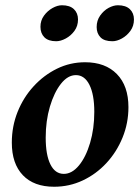

<svg xmlns="http://www.w3.org/2000/svg" viewBox="-20 -699 533 731"><path d="M186 12Q109 12 67 -32Q25 -76 25 -156Q25 -218 47 -273Q69 -328 108 -370.5Q147 -413 197 -437.5Q247 -462 304 -462Q381 -462 425 -417Q469 -372 469 -291Q469 -230 446.5 -175Q424 -120 385 -78Q346 -36 295 -12Q244 12 186 12ZM223 -37Q254 -37 280.5 -69Q307 -101 323 -155Q339 -209 339 -273Q339 -339 320.5 -376Q302 -413 269 -413Q238 -413 212 -380Q186 -347 170 -293Q154 -239 154 -175Q154 -109 172 -73Q190 -37 223 -37ZM408 -542Q377 -542 362.5 -557Q348 -572 348 -596Q348 -621 361.5 -640Q375 -659 393.5 -669Q412 -679 429 -679Q459 -679 474.5 -664Q490 -649 490 -625Q490 -600 476.5 -581.5Q463 -563 444 -552.5Q425 -542 408 -542ZM194 -542Q164 -542 149 -557Q134 -572 134 -597Q134 -621 147.5 -639.5Q161 -658 180 -668.5Q199 -679 216 -679Q246 -679 261.5 -664Q277 -649 277 -625Q277 -600 263.5 -581.5Q250 -563 230.5 -552.5Q211 -542 194 -542Z"/></svg>

Font: Petrona
Style: Bold Italic
Weight: 700
Italic angle: -9°
Designer: Ringo R. Seeber
Foundry: Ringo R. Seeber
Version: Version 2.001; ttfautohint (v1.8.3)